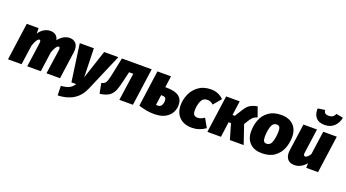

<svg xmlns="http://www.w3.org/2000/svg" viewBox="-69 -1586 4654 2581"><g transform="rotate(20 2258.5 -296.0)"><path d="M805 -428Q805 -405 803 -393L748 0H554L603 -341L605 -365Q605 -393 588 -393Q553 -393 513 -286L473 0H279L327 -341Q329 -359 329 -364Q329 -393 311 -393Q295 -393 275 -363.5Q255 -334 238 -281L198 0H4L78 -534H247L248 -456Q277 -502 320 -528Q363 -554 410 -554Q458 -554 488.5 -530.5Q519 -507 527 -463Q558 -505 600.5 -529.5Q643 -554 686 -554Q742 -554 773.5 -521Q805 -488 805 -428Z M1159 0Q1064 220 797 228L793 93Q870 86 910.5 65.5Q951 45 979 0H911L836 -534H1038L1049 -122L1185 -534H1388Z M1791 0H1597L1653 -393H1593L1578 -330L1571 -299Q1543 -176 1521.5 -120Q1500 -64 1454.5 -30.5Q1409 3 1319 15L1291 -129Q1325 -139 1340 -152.5Q1355 -166 1366.5 -201.5Q1378 -237 1396 -324L1439 -534H1865Z M2370 -203Q2370 -151 2344 -100Q2318 -49 2257.5 -14.5Q2197 20 2100 20Q2042 20 1989 10.5Q1936 1 1876 -18L1947 -534H2141L2119 -371H2135Q2255 -371 2312.5 -330Q2370 -289 2370 -203ZM2177 -197Q2177 -225 2164 -238Q2151 -251 2117 -251H2103L2083 -106Q2096 -103 2106 -103Q2145 -103 2161 -132Q2177 -161 2177 -197Z M2890 -480 2797 -369Q2758 -405 2711 -405Q2649 -405 2623.5 -346.5Q2598 -288 2598 -212Q2598 -167 2616 -150Q2634 -133 2667 -133Q2690 -133 2711 -141Q2732 -149 2762 -168L2832 -44Q2743 20 2639 20Q2524 20 2459.5 -44Q2395 -108 2395 -217Q2395 -293 2428 -371Q2461 -449 2532 -501.5Q2603 -554 2710 -554Q2764 -554 2810 -535Q2856 -516 2890 -480Z M3424 -413Q3386 -402 3365.5 -383.5Q3345 -365 3322 -329L3284 -268L3375 0H3178L3114 -219H3080L3050 0H2856L2930 -534H3124L3096 -329H3129L3199 -441Q3231 -491 3267 -515.5Q3303 -540 3374 -554Z M3406 -211Q3406 -298 3436.5 -376Q3467 -454 3536.5 -504Q3606 -554 3716 -554Q3826 -554 3888.5 -492.5Q3951 -431 3951 -325Q3951 -238 3920.5 -160Q3890 -82 3820.5 -31Q3751 20 3640 20Q3530 20 3468 -41Q3406 -102 3406 -211ZM3753 -338Q3753 -377 3740 -394.5Q3727 -412 3700 -412Q3644 -412 3624 -345.5Q3604 -279 3604 -201Q3604 -159 3616.5 -140.5Q3629 -122 3656 -122Q3713 -122 3733 -190.5Q3753 -259 3753 -338Z M3979 -112Q3979 -130 3982 -151L4036 -534H4230L4182 -189Q4180 -175 4180 -170Q4180 -138 4205 -138Q4219 -138 4237 -154Q4255 -170 4272 -197L4319 -534H4513L4439 0H4270L4272 -67Q4238 -26 4195.5 -3Q4153 20 4107 20Q4043 20 4011 -15Q3979 -50 3979 -112ZM4141 -785 4142 -803 4243 -818Q4246 -787 4263 -773.5Q4280 -760 4313 -760Q4347 -760 4369 -774.5Q4391 -789 4403 -820L4504 -801Q4487 -722 4436 -674Q4385 -626 4301 -626Q4222 -626 4181.5 -669.5Q4141 -713 4141 -785Z"/></g></svg>

Font: FiraGO Heavy
Style: Italic
Weight: 900
Italic angle: -8°
Designer: bBox Type GmbH
Foundry: bBox Type GmbH
Version: Version 1.001